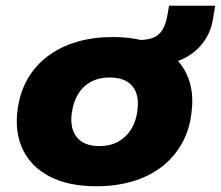

<svg xmlns="http://www.w3.org/2000/svg" viewBox="-20 -638 770 669"><path d="M317 11Q218 11 153 -23Q88 -57 59.5 -117Q31 -177 41 -254Q49 -316 76.5 -363.5Q104 -411 148 -443.5Q192 -476 249 -492.5Q306 -509 372 -509Q471 -509 536 -475Q601 -441 629.5 -381.5Q658 -322 647 -244Q640 -183 612 -135Q584 -87 540.5 -54.5Q497 -22 440 -5.5Q383 11 317 11ZM326 -129Q364 -129 392 -144.5Q420 -160 437.5 -188.5Q455 -217 459 -255Q466 -308 441 -338Q416 -368 362 -368Q325 -368 297 -353Q269 -338 252 -310Q235 -282 230 -243Q223 -190 248 -159.5Q273 -129 326 -129ZM553 -415 451 -484 453 -498Q489 -498 511 -505.5Q533 -513 546 -534Q559 -555 565 -594L569 -618H730L722 -572Q716 -531 693 -497Q670 -463 634 -441.5Q598 -420 553 -415Z"/></svg>

Font: Nunito Sans 10pt SemiExpanded Black
Style: Italic
Weight: 900
Width: 6
Italic angle: -9°
Designer: Vernon Adams
Foundry: Vernon Adams
Version: Version 3.101;gftools[0.9.27]